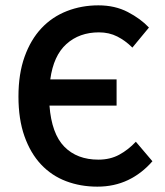

<svg xmlns="http://www.w3.org/2000/svg" viewBox="-20 -686 616 718"><path d="M344 12Q281 12 227 -8.5Q173 -29 133.5 -71Q94 -113 71.5 -176.5Q49 -240 49 -325Q49 -410 72 -474Q95 -538 135 -580.5Q175 -623 230 -644.5Q285 -666 348 -666Q410 -666 458 -641Q506 -616 537 -583L475 -508Q449 -534 418.5 -549.5Q388 -565 350 -565Q277 -565 228.5 -521.5Q180 -478 168 -389H416V-291H165Q173 -186 220.5 -137.5Q268 -89 348 -89Q392 -89 426 -107.5Q460 -126 488 -156L550 -83Q510 -37 458.5 -12.5Q407 12 344 12Z"/></svg>

Font: Giro Sans Semibold
Style: Regular
Weight: 600
Designer: Paul D. Hunt
Foundry: Adobe Systems Incorporated
Version: Version 1.000;PS 1.0;hotconv 1.0.88;makeotf.lib2.5.647800